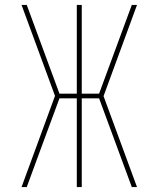

<svg xmlns="http://www.w3.org/2000/svg" viewBox="-20 -755 640 775"><path d="M67 0 202 -368 67 -735H88L220 -377H290V-735H310V-377H380L512 -735H533L398 -367L533 0H512L380 -358H310V0H290V-358H220Q187 -269 154 -179.5Q121 -90 88 0Z"/></svg>

Font: Iosevka Thin Extended
Style: Regular
Weight: 100
Width: 7
Monospace: yes
Designer: Belleve Invis
Foundry: Belleve Invis
Version: Version 32.5.0; ttfautohint (v1.8.4)